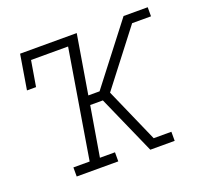

<svg xmlns="http://www.w3.org/2000/svg" viewBox="-98 -642 796 755"><g transform="rotate(-20 300.0 -265.0)"><path d="M101 0V-38H169L244 -492H89L71 -385H33L57 -530H294L253 -284H300L490 -530H591V-492H512L337 -265L437 -38H511V0H409L300 -246H247L212 -38H275V0Z"/></g></svg>

Font: Iosevka Curly Slab XLtExObl
Style: Regular
Weight: 200
Width: 7
Italic angle: -9°
Monospace: yes
Designer: Belleve Invis
Foundry: Belleve Invis
Version: Version 11.0.0; ttfautohint (v1.8.3)